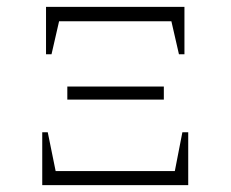

<svg xmlns="http://www.w3.org/2000/svg" viewBox="-20 -539 672 559"><path d="M114 -381V-519H517V-381H501L479 -477H152L130 -381ZM176 -249V-287H457V-249ZM103 0V-154H119L142 -41H489L511 -154H528V0Z"/></svg>

Font: Piazzolla SC ExtraLight
Style: Regular
Weight: 200
Designer: Juan Pablo del Peral
Foundry: Huerta Tipografica
Version: Version 1.330